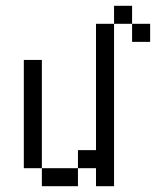

<svg xmlns="http://www.w3.org/2000/svg" viewBox="-20 -645 540 665"><path d="M500 -500V-562.5H437.5V-500ZM125 -62.5V0H250V-62.5ZM125 -62.5Q125 -62.5 125 -437.5H62.5Q62.5 -437.5 62.5 -62.5ZM312.5 -62.5V0H375V-562.5H312.5V-125H250V-62.5ZM375 -562.5H437.5V-625H375Z"/></svg>

Font: BFUnifontExMono
Style: Regular
Weight: 500
Version: Version 15.0.06